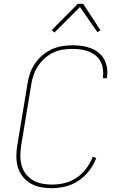

<svg xmlns="http://www.w3.org/2000/svg" viewBox="-20 -981 640 1009"><path d="M252 8Q222 8 193.5 2.5Q165 -3 141 -17Q117 -31 99.5 -53Q82 -75 74 -102Q66 -129 66 -158.5Q66 -188 71 -218L125 -544Q129 -571 138.5 -597.5Q148 -624 164.5 -648Q181 -672 203.5 -691Q226 -710 252.5 -722Q279 -734 306.5 -738.5Q334 -743 361 -743Q387 -743 411.5 -739.5Q436 -736 458 -727.5Q480 -719 498.5 -704Q517 -689 528 -668.5Q539 -648 542.5 -623Q546 -598 542 -573L541 -570H520L521 -573Q524 -595 521 -617Q518 -639 508.5 -657.5Q499 -676 482.5 -689.5Q466 -703 446 -710.5Q426 -718 404.5 -721Q383 -724 360 -724Q335 -724 309.5 -720Q284 -716 260.5 -705Q237 -694 216.5 -676Q196 -658 181 -636Q166 -614 157.5 -589.5Q149 -565 145 -541L91 -215Q87 -188 87 -161.5Q87 -135 94 -110.5Q101 -86 116.5 -66Q132 -46 153.5 -33.5Q175 -21 201 -16Q227 -11 254 -11Q287 -11 320 -19Q353 -27 382.5 -47Q412 -67 433.5 -96Q455 -125 467 -157L486 -151Q473 -116 449 -84.5Q425 -53 393 -31.5Q361 -10 324 -1Q287 8 252 8ZM266 -810 252 -823 389 -961H417L508 -822L492 -812L400 -944Z"/></svg>

Font: Iosevka Thin Extended
Style: Italic
Weight: 100
Width: 7
Italic angle: -9°
Monospace: yes
Designer: Belleve Invis
Foundry: Belleve Invis
Version: Version 32.5.0; ttfautohint (v1.8.4)